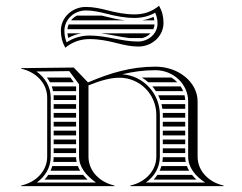

<svg xmlns="http://www.w3.org/2000/svg" viewBox="-20 -631 820 651"><path d="M208.8 -518C209.3 -512.3 210.2 -507.1 211.4 -502.4C225.4 -510 240 -515.2 255.6 -518ZM240.4 -578C232.7 -574 226.1 -568.5 220.9 -562H404.4C381.7 -564.5 360.4 -569.3 339.9 -574.5C335 -575.7 330.2 -576.9 325.5 -578ZM212.6 -548C210.5 -542.9 209.1 -537.5 208.6 -532H499.9C502.2 -537 503.6 -542.4 504 -548ZM461.3 -562H503.3C502.7 -566.3 501.8 -570.4 500.8 -573.9C487.8 -568 474.9 -564.1 461.3 -562ZM490.4 -518H322.1C355.7 -513.9 387.1 -505.6 418.4 -502H462.5C473.6 -504.7 483.2 -510.4 490.4 -518ZM201.4 -469.2C225.5 -488.8 252.5 -498.5 284.1 -498.5C316.3 -498.5 346.2 -492.3 375.5 -484.9C401.7 -478.2 425 -473.2 449.5 -473.2C496.3 -473.2 534.4 -509.1 534.4 -553.3C534.4 -574.6 529.9 -592.8 519.4 -611.5C495.3 -591.8 468.3 -582.2 436.7 -582.2C404.5 -582.2 374.6 -588.3 345.3 -595.8C319.1 -602.5 295.8 -607.5 271.3 -607.5C224.5 -607.5 186.4 -571.6 186.4 -527.3C186.4 -506.1 190.9 -487.9 201.4 -469.2ZM205.9 -487.4C200.6 -500.2 198.4 -512.5 198.4 -527.3C198.4 -564.4 230.5 -595.5 271.3 -595.5C294.1 -595.5 316.3 -590.8 342.4 -584.2C372 -576.6 403 -570.2 436.7 -570.2C462.3 -570.2 485.9 -576.5 506.3 -588C511.4 -575.7 514.1 -564.5 514.1 -551.2C514.1 -517.5 484.3 -490.2 447.5 -490.2C392.3 -490.2 341.1 -510.5 284.1 -510.5C254.8 -510.5 228.2 -502.2 205.9 -487.4ZM561.2 -368H461.3C469 -363.3 476.2 -357.9 482.9 -352H581.3C575.4 -358.1 568.6 -363.5 561.2 -368ZM592.5 -338H496.6C501 -332.9 504.9 -327.6 508.6 -322H601.1C598.7 -327.6 595.9 -333 592.5 -338ZM605.6 -308H516.6C519.1 -302.8 521.4 -297.5 523.4 -292H607.9C607.6 -297.5 606.8 -302.8 605.6 -308ZM608 -202V-218H532V-202ZM608 -188H532V-172H608ZM608 -158H532V-142H608ZM608 -128H532V-112H608ZM608 -278H527.6C528.9 -272.8 529.9 -267.4 530.7 -262H608ZM608 -248H531.9C532 -246 532 -244 532 -242V-232H608ZM609.7 -82C608.7 -87.2 608.1 -92.5 608 -98H532C531.9 -92.6 531.4 -87.2 530.5 -82ZM613.7 -68H527.3C525.7 -62.5 523.6 -57.1 521.2 -52H621.3C618.3 -57.1 615.7 -62.5 613.7 -68ZM631.1 -38H513.5C509.7 -32.3 505.6 -26.9 501.1 -22H646.2C640.7 -27.1 635.6 -32.4 631.1 -38ZM238 -202V-218H162V-202ZM238 -188H162V-172H238ZM238 -158H162V-142H238ZM238 -128H162V-112H238ZM238 -338H155.5C157.4 -332.8 158.8 -327.5 159.9 -322H238ZM238 -308H161.7C161.9 -305.4 162 -302.7 162 -300V-292H238ZM238 -278H162V-262H238ZM238 -248H162V-232H238ZM239.8 -82C238.7 -87.1 238.1 -92.5 238 -98H162C161.9 -92.6 161.4 -87.2 160.5 -82ZM243.9 -68H157.3C155.7 -62.5 153.6 -57.1 151.2 -52H251.9C248.7 -57.1 246 -62.5 243.9 -68ZM261.9 -38H143.5C139.7 -32.3 135.6 -26.9 131 -22H277.1C271.6 -27.2 266.5 -32.5 261.9 -38ZM139.2 -368C143 -362.9 146.4 -357.5 149.3 -352H230.5C226.6 -357.3 222.7 -362.7 218.7 -368ZM140 -100C140 -51 102 -13 52 -2V0H368V-2C318 -13 280 -51 280 -100V-341.4C313 -355.1 350.7 -367.5 385.1 -367.5C454 -367.5 510 -311.3 510 -242V-100C510 -51 472 -13 422 -2V0H738V-2C688 -13 650 -51 650 -100V-287C650 -352.1 585.9 -405 507 -405C424.4 -405 354.8 -384 278.4 -351.6L230 -402L52 -400V-398C102 -387 140 -349 140 -300ZM248 -345.2V-100C248 -63.9 272.7 -35.3 305.5 -12H104.5C133.6 -32.7 152 -63.3 152 -100V-300C152 -337.4 132 -368.7 103.7 -388.6L214.9 -389.9ZM394.8 -379.2C430.8 -388 467.6 -393 507 -393C568.3 -393 618 -345.5 618 -287V-100C618 -63.4 642 -34.1 675.5 -12H474.5C503.6 -32.7 522 -63.3 522 -100V-242C522 -314.5 465.9 -374 394.8 -379.2Z"/></svg>

Font: SortefaxS02
Style: Medium
Weight: 500
Designer: gluk
Foundry: gluk
Version: Version 0.261